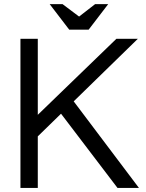

<svg xmlns="http://www.w3.org/2000/svg" viewBox="-20 -920 714 940"><path d="M414.1 -774.9H318.8L223.1 -899.9H286.1L367.2 -838.9L445.8 -899.9H509.8ZM80.1 0V-730H165V-357.9L549.8 -730H654.8L340.8 -423.8L660.2 0H555.2L278.8 -363.3L165 -252.4V0Z"/></svg>

Font: Miedinger*
Style: Book
Weight: 400
Version: Version 001.000